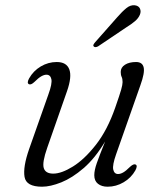

<svg xmlns="http://www.w3.org/2000/svg" viewBox="-20 -697 600 726"><path d="M492.5 -75Q501.5 -71 492 -53Q476 -24.5 447.5 -7.8Q419 9 387 9Q364.5 9 350.5 -2Q336.5 -13 336.5 -34.5Q336.5 -53 346 -80.2Q355.5 -107.5 377.5 -162Q339.5 -98.5 296.2 -61.2Q253 -24 211.8 -7.5Q170.5 9 139 9Q79 9 72.8 -28.2Q66.5 -65.5 90 -133L163 -340Q178 -381 174.2 -397.8Q170.5 -414.5 155.5 -414.5Q147 -414.5 136.2 -408.5Q125.5 -402.5 110.5 -387.5Q97.5 -375 89.5 -378.5Q80.5 -383 90 -400.5Q106 -429 134.2 -445.8Q162.5 -462.5 194.5 -462.5Q231.5 -462.5 242 -434.8Q252.5 -407 233.5 -352.5L158.5 -138Q139 -82.5 145.5 -61.5Q152 -40.5 181.5 -40.5Q212.5 -40.5 256 -67.5Q299.5 -94.5 342.8 -149.8Q386 -205 415.5 -289.5Q433 -339.5 438.2 -358.2Q443.5 -377 443.5 -386.5Q443.5 -399 440 -406.2Q436.5 -413.5 436.5 -425Q436.5 -442 452.5 -452.2Q468.5 -462.5 494.5 -462.5Q518.5 -462.5 523.2 -442.2Q528 -422 511 -375L419 -113.5Q404.5 -72.5 408.2 -55.8Q412 -39 426.5 -39Q435.5 -39 446 -45Q456.5 -51 471.5 -66Q485 -78.5 492.5 -75ZM422.5 -631Q442 -653.5 457.8 -666.2Q473.5 -679 490 -677Q504.5 -675 509.2 -664.5Q514 -654 509 -641.5Q503.5 -628 490.2 -616.8Q477 -605.5 457.5 -593.5L350.5 -521.5Q339 -516 334.5 -521.5Q331.5 -524.5 333.8 -528.8Q336 -533 339.5 -537Z"/></svg>

Font: Fraunces 9pt S000 Light
Style: Italic
Weight: 300
Italic angle: -16°
Version: Version 1.000; ttfautohint (v1.8.3)